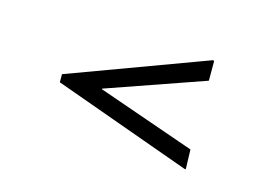

<svg xmlns="http://www.w3.org/2000/svg" viewBox="-43 -516 437 321"><g transform="rotate(15 175.5 -355.0)"><path d="M296 -261 295 -295 126 -354V-355L295 -414V-448L293 -449L55 -361V-347L294 -261Z"/></g></svg>

Font: Emberly
Style: Regular
Weight: 400
Designer: Rajesh Rajput
Foundry: Rajesh Rajput
Version: Version 1.000